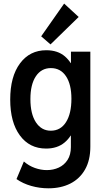

<svg xmlns="http://www.w3.org/2000/svg" viewBox="-20 -812 566 1045"><path d="M243.7 212.9Q195.8 212.9 150.1 200Q104.5 187 69.8 162.6L109.9 66.9Q136.7 90.3 169.7 102.1Q202.6 113.8 234.9 113.8Q270 113.8 299.8 100.1Q329.6 86.4 347.7 58.3Q365.7 30.3 365.7 -11.2V-74.2H351.1L370.6 -128.4V-415.5L340.3 -468.8H366.2V-530.8H471.7V-13.7Q471.7 59.6 443.1 110.1Q414.6 160.6 363.3 186.8Q312 212.9 243.7 212.9ZM231 -3.4Q140.6 -3.4 88.1 -75Q35.6 -146.5 35.6 -270.5Q35.6 -395.5 88.9 -467Q142.1 -538.6 231.9 -538.6Q294.4 -538.6 333.5 -504.9Q372.6 -471.2 390.9 -410.9Q409.2 -350.6 409.2 -272Q409.2 -189.9 390.1 -129.6Q371.1 -69.3 331.5 -36.4Q292 -3.4 231 -3.4ZM256.3 -100.6Q309.6 -100.6 339.1 -147Q368.7 -193.4 368.7 -274.4Q368.7 -353 339.1 -397.2Q309.6 -441.4 256.8 -441.4Q205.1 -441.4 175.3 -397Q145.5 -352.5 145.5 -272.9Q145.5 -191.9 175.5 -146.2Q205.6 -100.6 256.3 -100.6ZM254.9 -570.3 204.1 -614.3 329.1 -792.5 408.2 -719.7Z"/></svg>

Font: Reddit Sans Condensed SemiBold
Style: Regular
Weight: 600
Designer: Stephen Hutchings
Foundry: Reddit
Version: Version 1.014